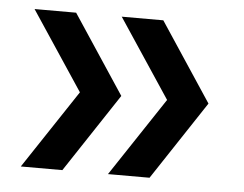

<svg xmlns="http://www.w3.org/2000/svg" viewBox="-39 -542 660 520"><g transform="rotate(5 291.0 -282.0)"><path d="M35 -68 177 -282 35 -496H148L289.5 -282L148 -68ZM272 -68 414 -282 272 -496H385L526.5 -282L385 -68Z"/></g></svg>

Font: Encode Sans SC SemiExpanded Medium
Style: Regular
Weight: 500
Width: 6
Designer: Multiple Designers
Foundry: Impallari Type
Version: Version 3.002